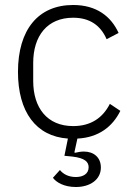

<svg xmlns="http://www.w3.org/2000/svg" viewBox="-20 -544 536 769"><path d="M273 -524C133 -524 52 -425 52 -256C52 -96 124 2 252 11L238 80L269 83C321 89 335 105 335 126C335 152 313 165 284 165C254 165 233 153 220 137L192 168C205 186 236 205 284 205C340 205 384 176 384 127C384 86 355 63 316 63C305 63 292 65 280 68L278 66L290 11C375 7 431 -37 462 -100L420 -128C391 -71 343 -39 273 -39C169 -39 113 -112 113 -220V-292C113 -400 169 -473 273 -473C340 -473 383 -442 407 -387L455 -412C425 -478 367 -524 273 -524Z"/></svg>

Font: IBM Plex Devanagari Light
Style: Regular
Weight: 300
Designer: Mike Abbink, Paul van der Laan, Pieter van Rosmalen, Erin McLaughlin
Foundry: Bold Monday
Version: Version 1.0